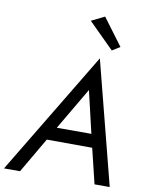

<svg xmlns="http://www.w3.org/2000/svg" viewBox="-129 -1058 872 1132"><g transform="rotate(10 307.5 -492.5)"><path d="M328 -946 407 -985 527 -824 480 -795ZM517 0 466 -210 194 -211 71 0H-25L419 -737L608 0ZM388 -542 240 -290H447Z"/></g></svg>

Font: Jost*
Style: Italic
Weight: 400
Italic angle: -10°
Version: Version 3.7